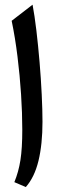

<svg xmlns="http://www.w3.org/2000/svg" viewBox="-20 -774 267 803"><path d="M116.2 -754.4Q124.5 -710.4 132.1 -647.2Q139.6 -584 145.5 -514.2Q151.4 -444.3 154.5 -378.7Q157.7 -313 157.7 -264.6Q157.7 -170.4 140.9 -101.3Q124 -32.2 87.9 8.3L40 -12.2Q57.6 -54.7 65.4 -104Q73.2 -153.3 73.2 -231.4Q73.2 -300.8 68.1 -379.4Q63 -458 53.2 -537.1Q43.5 -616.2 28.8 -687Z"/></svg>

Font: Pinar-DS2-FD Medium
Style: Regular
Weight: 500
Designer: Amin Abedi
Version: Version 3.000